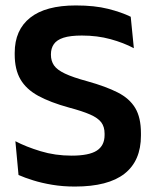

<svg xmlns="http://www.w3.org/2000/svg" viewBox="-20 -672 573 705"><path d="M255 13Q210.5 13 171.8 6.5Q133 0 101.8 -9.8Q70.5 -19.5 48 -29.5L36.5 -153.5Q75.5 -133 129 -116.8Q182.5 -100.5 243 -100.5Q307 -100.5 335.5 -119Q364 -137.5 364 -176V-181.5Q364 -206.5 351.8 -222.8Q339.5 -239 311 -251.5Q282.5 -264 233.5 -277Q164.5 -296 120.2 -320.2Q76 -344.5 55 -380.8Q34 -417 34 -472V-478Q34 -562 90.8 -607Q147.5 -652 258.5 -652Q327.5 -652 377 -639.5Q426.5 -627 460 -610.5L471.5 -495Q434 -515 385.8 -528.2Q337.5 -541.5 280.5 -541.5Q238 -541.5 213.2 -533.5Q188.5 -525.5 177.8 -510Q167 -494.5 167 -472.5V-471Q167 -448.5 178.2 -432Q189.5 -415.5 218.5 -401.8Q247.5 -388 301 -373.5Q369 -354.5 412.2 -332.5Q455.5 -310.5 476.5 -275.5Q497.5 -240.5 497.5 -183V-174Q497.5 -81.5 437.2 -34.2Q377 13 255 13Z"/></svg>

Font: Anek Malayalam Medium SemiBold
Style: Regular
Weight: 600
Version: Version 1.003